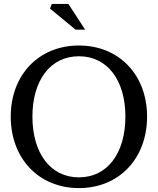

<svg xmlns="http://www.w3.org/2000/svg" viewBox="-20 -948 808 983"><path d="M384 -40C238 -40 146 -164 146 -351C146 -537 238 -660 384 -660C530 -660 622 -537 622 -351C622 -164 530 -40 384 -40ZM35 -351C35 -136 179 15 384 15C589 15 733 -136 733 -351C733 -565 589 -715 384 -715C179 -715 35 -565 35 -351ZM236 -904 367 -796H416L330 -928H245Z"/></svg>

Font: LT Superior Serif Medium
Style: Regular
Weight: 500
Designer: Daniel Lyons
Foundry: LyonsType
Version: Version 2.120;FEAKit 1.0